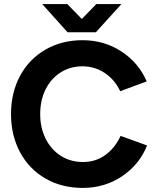

<svg xmlns="http://www.w3.org/2000/svg" viewBox="-20 -909 765 941"><path d="M34 -350Q34 -455 78.5 -537.5Q123 -620 203 -666Q283 -712 384 -712Q491 -712 575.5 -656.5Q660 -601 699 -510L569 -462Q543 -518 494 -551Q445 -584 384 -584Q324 -584 277 -554Q230 -524 203.5 -471Q177 -418 177 -350Q177 -282 204 -228.5Q231 -175 278.5 -145Q326 -115 387 -115Q449 -115 496.5 -149.5Q544 -184 571 -243L701 -196Q663 -102 578 -45Q493 12 385 12Q283 12 203 -34Q123 -80 78.5 -162.5Q34 -245 34 -350ZM187 -889H310L381 -816L452 -889H575L450 -751H311Z"/></svg>

Font: Oak Sans
Style: Bold
Weight: 700
Designer: Erik Kennedy, Walven
Foundry: Erik Kennedy, Walven
Version: Version 1.000